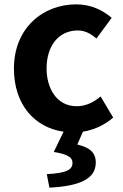

<svg xmlns="http://www.w3.org/2000/svg" viewBox="-20 -594 567 882"><path d="M335 70 361 11C410 3 459 -18 500 -54L442 -151C411 -124 373 -106 333 -106C236 -106 194 -194 194 -279C194 -387 252 -454 337 -454C369 -454 395 -441 423 -417L493 -512C452 -547 399 -574 330 -574C178 -574 44 -466 44 -279C44 -112 140 -8 272 11L227 104C294 115 313 130 313 154C313 187 284 201 195 206L207 268C344 261 420 229 420 153C420 106 391 83 335 70Z"/></svg>

Font: Spoqa Han Sans Neo Bold
Style: Bold
Weight: 700
Designer: [Spoqa Han Sans Neo] Dong-huui Kim  Younghwa Kang  Yujin Lee  [Noto Sans] Ryoko NISHIZUKA  (kana & ideographs); Paul D. 
Foundry: Spoqa (http://www.spoqa-han-sans.com)
Version: Version 1.100;hotconv 1.0.109;makeotfexe 2.5.65596